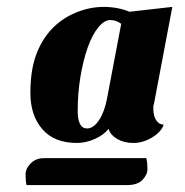

<svg xmlns="http://www.w3.org/2000/svg" viewBox="-20 -694 535 556"><path d="M57 -158Q54 -170 54 -188Q54 -206 69 -221Q84 -236 107 -236H404Q407 -222 407 -205Q407 -188 392.5 -173Q378 -158 348 -158ZM355 -660 479 -674 426 -394Q424 -388 424 -385V-379Q424 -358 432.5 -345.5Q441 -333 454 -333Q447 -312 420.5 -296Q394 -280 366.5 -280Q339 -280 319.5 -291.5Q300 -303 294 -321Q282 -304 255.5 -292Q229 -280 203 -280Q137 -280 102.5 -320Q68 -360 68 -424.5Q68 -489 84 -533.5Q100 -578 129 -609Q158 -640 198.5 -657Q239 -674 280 -674Q321 -674 355 -660ZM232 -322Q251 -322 267 -346.5Q283 -371 290 -409L331 -625Q317 -636 299.5 -636Q282 -636 264.5 -614.5Q247 -593 234 -556.5Q221 -520 213 -472Q205 -424 205 -373Q205 -322 232 -322Z"/></svg>

Font: Sansita One
Style: Regular
Weight: 400
Designer: Pablo Cosgaya
Foundry: Omnibus-Type
Version: Version 1.001